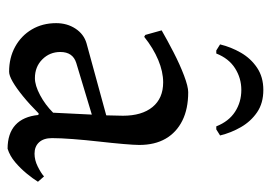

<svg xmlns="http://www.w3.org/2000/svg" viewBox="-124 -578 714 506"><g transform="rotate(90 233.0 -325.0)"><path d="M372 12Q332 12 309.5 -8.5Q287 -29 283 -69L279 -70Q255 -46 233.5 -28.5Q212 -11 195.5 -1.5Q179 8 169 8Q132 8 103 -8Q74 -24 57.5 -52Q41 -80 41 -116Q41 -145 55.5 -167Q70 -189 94 -196L284 -248L285 -292Q285 -342 262 -370Q239 -398 197 -398Q169 -398 138 -385Q107 -372 77 -348L72 -351L60 -394Q86 -409 118 -425.5Q150 -442 179 -453Q208 -464 223 -464Q267 -464 298 -448.5Q329 -433 345.5 -404.5Q362 -376 362 -335Q362 -322 359.5 -293Q357 -264 353 -228.5Q349 -193 346.5 -160Q344 -127 344 -105Q344 -83 355 -71Q366 -59 385 -59Q402 -59 419 -67.5Q436 -76 445 -84L459 -68Q451 -55 437.5 -38.5Q424 -22 407.5 -8Q391 6 372 12ZM186 -60Q205 -60 230.5 -73.5Q256 -87 277 -108L282 -210L146 -169Q117 -160 117 -127Q117 -99 136.5 -79.5Q156 -60 186 -60ZM217 -604Q186 -604 160 -587.5Q134 -571 121 -538H113L97 -548Q104 -577 119 -603Q134 -629 158.5 -645.5Q183 -662 217 -662Q252 -662 276 -645.5Q300 -629 315 -603Q330 -577 337 -548L321 -538H313Q300 -571 274.5 -587.5Q249 -604 217 -604Z"/></g></svg>

Font: Alegreya
Style: Regular
Weight: 400
Designer: Juan Pablo del Peral
Foundry: Huerta Tipografica
Version: Version 2.009